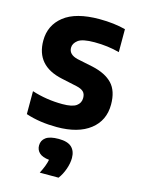

<svg xmlns="http://www.w3.org/2000/svg" viewBox="-121 -625 690 942"><g transform="rotate(15 224.0 -154.0)"><path d="M199 10.5Q156.5 10.5 116.8 4.8Q77 -1 41 -13V-129.5Q115.5 -105.5 196.5 -105.5Q246 -105.5 266.8 -120.2Q287.5 -135 287.5 -160.5Q287.5 -181.5 276.5 -192.2Q265.5 -203 241 -208.5L162 -225.5Q25.5 -254.5 25.5 -382.5Q25.5 -460.5 85.5 -508Q145.5 -555.5 265.5 -555.5Q302.5 -555.5 336.2 -551.5Q370 -547.5 398 -540V-423.5Q338.5 -439.5 271.5 -439.5Q210 -439.5 188 -422.8Q166 -406 166 -384Q166 -349 212 -338L291.5 -321.5Q359.5 -306.5 393.8 -270.2Q428 -234 428 -165Q428 -83.5 367.5 -36.5Q307 10.5 199 10.5ZM176.5 248Q198.5 205.5 204 175.5Q170 172 154.2 157.2Q138.5 142.5 138.5 120Q138.5 94 159 79Q179.5 64 224 64Q269 64 289.8 83.2Q310.5 102.5 310.5 138Q310.5 164.5 299.8 195Q289 225.5 272 248Z"/></g></svg>

Font: Encode Sans SmCnd
Style: Bold
Weight: 700
Width: 4
Designer: Multiple Designers
Foundry: Impallari Type
Version: Version 3.002; ttfautohint (v1.8.3) -l 8 -r 50 -G 200 -x 14 